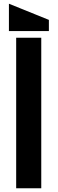

<svg xmlns="http://www.w3.org/2000/svg" viewBox="-20 -1013 310 1033"><path d="M67 -810H202V0H67ZM28 -993 243 -906V-846H28Z"/></svg>

Font: Transit CAT
Style: Regular
Weight: 400
Designer: Peter Wiegel
Foundry: Peter Wiegel
Version: 1.000